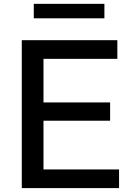

<svg xmlns="http://www.w3.org/2000/svg" viewBox="-20 -965 665 985"><path d="M91.8 0V-758.8H582V-663.1H203.1V-439.5H544.9V-345.7H203.1V-95.7H590.8V0ZM153.3 -871.1V-945.3H515.6V-871.1Z"/></svg>

Font: Gothic A1 SemiBold
Style: Regular
Weight: 600
Version: Version 2.50